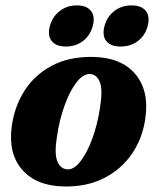

<svg xmlns="http://www.w3.org/2000/svg" viewBox="-20 -680 582 712"><path d="M323 -469Q428 -467.5 480.5 -406.8Q533 -346 519.5 -245.5Q510 -170 470.5 -111.5Q431 -53 366.8 -20Q302.5 13 218.5 11.5Q115.5 10 62.8 -50Q10 -110 23.5 -211Q33.5 -285 71 -343.8Q108.5 -402.5 172 -436.2Q235.5 -470 323 -469ZM229 -52Q254 -50 278.5 -81.8Q303 -113.5 322.2 -165.8Q341.5 -218 350.5 -279Q361.5 -344 351 -373.5Q340.5 -403 315 -405.5Q288.5 -407 263.2 -374Q238 -341 219 -287.5Q200 -234 191.5 -175.5Q181 -112 192.2 -83Q203.5 -54 229 -52ZM224.5 -507.5Q188 -507.5 171.8 -527.8Q155.5 -548 165 -583.5Q174.5 -618.5 201.5 -639.2Q228.5 -660 265 -660Q301.5 -660 317.5 -639.2Q333.5 -618.5 324 -583.5Q314.5 -548.5 287.8 -528Q261 -507.5 224.5 -507.5ZM427 -507.5Q390.5 -507.5 374.2 -527.8Q358 -548 367.5 -583.5Q377 -618.5 404 -639.2Q431 -660 467.5 -660Q505 -660 521 -639.2Q537 -618.5 527.5 -583.5Q518.5 -548.5 491.5 -528Q464.5 -507.5 427 -507.5Z"/></svg>

Font: Fraunces 72pt S050
Style: Bold Italic
Weight: 700
Italic angle: -16°
Version: Version 1.000; ttfautohint (v1.8.3)